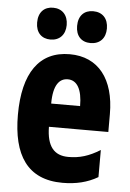

<svg xmlns="http://www.w3.org/2000/svg" viewBox="-54 -796 573 847"><g transform="rotate(5 232.5 -373.0)"><path d="M82 -685C82 -640 108 -615 147 -615C187 -615 213 -642 213 -685C213 -729 187 -756 147 -756C108 -756 82 -731 82 -685ZM259 -685C259 -641 284 -615 324 -615C366 -615 391 -642 391 -685C391 -729 366 -756 324 -756C285 -756 259 -731 259 -685ZM238 -558C103 -558 33 -457 33 -272C33 -94 99 10 255 10C314 10 365 -2 411 -29V-149C361 -118 320 -106 271 -106C207 -106 175 -145 174 -231H437V-310C437 -465 365 -558 238 -558ZM239 -447C280 -447 303 -408 303 -334H175C175 -417 202 -447 239 -447Z"/></g></svg>

Font: Noto Sans Sinhala UI ExtraCondensed ExtraBold
Style: Regular
Weight: 800
Width: 2
Designer: Jelle Bosma - Monotype Design Team
Foundry: Monotype Imaging Inc.
Version: Version 2.006